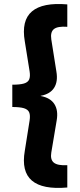

<svg xmlns="http://www.w3.org/2000/svg" viewBox="-20 -825 398 960"><path d="M316.5 112.5Q193 123.5 139.5 78Q86 32.5 104 -71L128 -222.5Q132 -248.5 126 -263Q120 -277.5 100 -283.8Q80 -290 41.5 -290V-401.5Q80 -401.5 100 -407.5Q120 -413.5 126 -428.2Q132 -443 128 -468.5L104 -618Q86 -722.5 139.8 -768Q193.5 -813.5 316.5 -803V-691Q268 -694.5 249.5 -679.5Q231 -664.5 236.5 -628L262 -467Q270.5 -417 250.5 -385.8Q230.5 -354.5 183.5 -346V-345Q232 -336 252 -304.5Q272 -273 263.5 -223.5L236.5 -62.5Q230.5 -27 249.2 -11.8Q268 3.5 316.5 1Z"/></svg>

Font: Geologica Thin Roman
Style: Bold
Weight: 700
Version: Version 1.010;gftools[0.9.28]